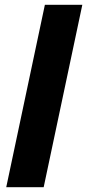

<svg xmlns="http://www.w3.org/2000/svg" viewBox="-20 -780 363 800"><path d="M6 0H162L323 -760H167Z"/></svg>

Font: Noto Sans SemiCondensed ExtraBold
Style: Italic
Weight: 800
Width: 4
Italic angle: -12°
Designer: Monotype Design Team
Foundry: Monotype Imaging Inc.
Version: Version 2.013